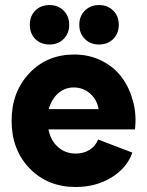

<svg xmlns="http://www.w3.org/2000/svg" viewBox="-20 -728 582 760"><path d="M279.8 12.2Q168.5 12.2 97.2 -61.5Q25.9 -135.3 25.9 -250Q25.9 -363.8 95.9 -438Q166 -512.2 273.9 -512.2Q334.5 -512.2 384 -486.8Q433.6 -461.4 463.6 -419.7Q493.7 -377.9 507.3 -324.7Q521 -271.5 514.2 -215.8H171.9Q180.2 -171.9 209.5 -146Q238.8 -120.1 279.8 -120.1Q311.5 -120.1 335.2 -135.3Q358.9 -150.4 368.2 -175.8L503.9 -124Q482.9 -63.5 421.4 -25.6Q359.9 12.2 279.8 12.2ZM119.9 -573.5Q98.1 -595.2 98.1 -629.9Q98.1 -664.6 119.9 -686.3Q141.6 -708 175.8 -708Q210 -708 231.9 -686Q253.9 -664.1 253.9 -629.9Q253.9 -595.7 231.9 -573.7Q210 -551.8 175.8 -551.8Q141.6 -551.8 119.9 -573.5ZM172.9 -295.9H370.1Q364.3 -333.5 336.7 -357.7Q309.1 -381.8 272 -381.8Q236.3 -381.8 210 -358.4Q183.6 -335 172.9 -295.9ZM315.9 -573.7Q293.9 -595.7 293.9 -629.9Q293.9 -664.1 315.9 -686Q337.9 -708 372.1 -708Q406.2 -708 428.2 -686Q450.2 -664.1 450.2 -629.9Q450.2 -595.7 428.2 -573.7Q406.2 -551.8 372.1 -551.8Q337.9 -551.8 315.9 -573.7Z"/></svg>

Font: Apfel Grotezk
Style: Bold
Weight: 700
Designer: Luigi Gorlero
Foundry: Collletttivo
Version: Version 2.000;FEAKit 1.0